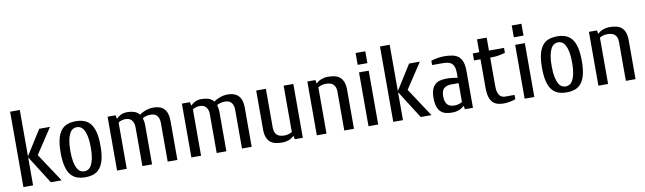

<svg xmlns="http://www.w3.org/2000/svg" viewBox="-41 -1223 5901 1756"><g transform="rotate(-10 2910.0 -345.0)"><path d="M160 -260V0H70V-700H160V-270L305 -500H405L250 -265L425 0H325Z M740 -250Q740 -310 732 -349.5Q724 -389 711 -412.5Q698 -436 681 -445.5Q664 -455 645 -455Q626 -455 609 -445.5Q592 -436 579 -412.5Q566 -389 558 -349.5Q550 -310 550 -250Q550 -190 558 -150.5Q566 -111 579 -87.5Q592 -64 609 -54.5Q626 -45 645 -45Q664 -45 681 -54.5Q698 -64 711 -87.5Q724 -111 732 -150.5Q740 -190 740 -250ZM830 -250Q830 -177 818 -127Q806 -77 782.5 -46.5Q759 -16 724.5 -3Q690 10 645 10Q600 10 565.5 -3Q531 -16 507.5 -46.5Q484 -77 472 -127Q460 -177 460 -250Q460 -323 472 -373Q484 -423 507.5 -453.5Q531 -484 565.5 -497Q600 -510 645 -510Q690 -510 724.5 -497Q759 -484 782.5 -453.5Q806 -423 818 -373Q830 -323 830 -250Z M1265 0H1175V-360Q1175 -386 1168 -403.5Q1161 -421 1150 -431.5Q1139 -442 1124.5 -446Q1110 -450 1095 -450Q1076 -450 1058.5 -444Q1041 -438 1030 -430V0H940V-500H1015L1020 -470H1025Q1044 -489 1067.5 -499.5Q1091 -510 1125 -510Q1159 -510 1188 -500.5Q1217 -491 1237 -466Q1249 -477 1265 -485Q1281 -493 1297.5 -498.5Q1314 -504 1330.5 -507Q1347 -510 1360 -510Q1390 -510 1415.5 -503.5Q1441 -497 1460 -480Q1479 -463 1489.5 -434Q1500 -405 1500 -360V0H1410V-360Q1410 -386 1403 -403.5Q1396 -421 1385 -431.5Q1374 -442 1359.5 -446Q1345 -450 1330 -450Q1307 -450 1286.5 -444Q1266 -438 1255 -430Q1259 -419 1262 -401Q1265 -383 1265 -360Z M1955 0H1865V-360Q1865 -386 1858 -403.5Q1851 -421 1840 -431.5Q1829 -442 1814.5 -446Q1800 -450 1785 -450Q1766 -450 1748.5 -444Q1731 -438 1720 -430V0H1630V-500H1705L1710 -470H1715Q1734 -489 1757.5 -499.5Q1781 -510 1815 -510Q1849 -510 1878 -500.5Q1907 -491 1927 -466Q1939 -477 1955 -485Q1971 -493 1987.5 -498.5Q2004 -504 2020.5 -507Q2037 -510 2050 -510Q2080 -510 2105.5 -503.5Q2131 -497 2150 -480Q2169 -463 2179.5 -434Q2190 -405 2190 -360V0H2100V-360Q2100 -386 2093 -403.5Q2086 -421 2075 -431.5Q2064 -442 2049.5 -446Q2035 -450 2020 -450Q1997 -450 1976.5 -444Q1956 -438 1945 -430Q1949 -419 1952 -401Q1955 -383 1955 -360Z M2575 -500H2665V0H2590L2585 -30H2580Q2561 -11 2533 -0.5Q2505 10 2475 10Q2439 10 2410.5 3.5Q2382 -3 2362 -20Q2342 -37 2331 -66Q2320 -95 2320 -140V-500H2410V-140Q2410 -114 2417 -96.5Q2424 -79 2437 -68.5Q2450 -58 2467 -54Q2484 -50 2505 -50Q2524 -50 2544 -56Q2564 -62 2575 -70Z M2885 0H2795V-500H2870L2875 -470H2880Q2899 -489 2927 -499.5Q2955 -510 2985 -510Q3021 -510 3049.5 -503.5Q3078 -497 3098 -480Q3118 -463 3129 -434Q3140 -405 3140 -360V0H3050V-360Q3050 -386 3043 -403.5Q3036 -421 3023 -431.5Q3010 -442 2993 -446Q2976 -450 2955 -450Q2936 -450 2916 -444Q2896 -438 2885 -430Z M3365 0H3275V-500H3365ZM3365 -680V-570H3275V-680Z M3595 -260V0H3505V-700H3595V-270L3740 -500H3840L3685 -265L3860 0H3760Z M4155 -245H4085Q4047 -245 4021 -225.5Q3995 -206 3995 -150Q3995 -120 4002 -100.5Q4009 -81 4021 -70Q4033 -59 4049.5 -54.5Q4066 -50 4085 -50Q4104 -50 4124 -56Q4144 -62 4155 -70ZM4055 10Q4021 10 3993.5 3.5Q3966 -3 3946.5 -21Q3927 -39 3916 -70Q3905 -101 3905 -150Q3905 -197 3916 -227Q3927 -257 3946.5 -274.5Q3966 -292 3993.5 -298.5Q4021 -305 4055 -305Q4078 -305 4105 -302Q4132 -299 4155 -295V-340Q4155 -374 4147.5 -395.5Q4140 -417 4126 -429Q4112 -441 4091.5 -445.5Q4071 -450 4045 -450H3945V-490Q3968 -498 4001.5 -504Q4035 -510 4065 -510Q4110 -510 4143.5 -503Q4177 -496 4199.5 -477.5Q4222 -459 4233.5 -425.5Q4245 -392 4245 -340V0H4170L4165 -30H4160Q4141 -11 4113 -0.5Q4085 10 4055 10Z M4480 -425V-160Q4480 -126 4486.5 -104.5Q4493 -83 4503.5 -71Q4514 -59 4526.5 -54.5Q4539 -50 4550 -50H4640V-10Q4631 -6 4616.5 -2.5Q4602 1 4586.5 4Q4571 7 4556 8.5Q4541 10 4530 10Q4500 10 4474.5 3Q4449 -4 4430 -22.5Q4411 -41 4400.5 -74Q4390 -107 4390 -160V-425H4330V-490H4390V-610H4480V-490H4620V-445Q4597 -437 4563.5 -431Q4530 -425 4500 -425Z M4815 0H4725V-500H4815ZM4815 -680V-570H4725V-680Z M5210 -250Q5210 -310 5202 -349.5Q5194 -389 5181 -412.5Q5168 -436 5151 -445.5Q5134 -455 5115 -455Q5096 -455 5079 -445.5Q5062 -436 5049 -412.5Q5036 -389 5028 -349.5Q5020 -310 5020 -250Q5020 -190 5028 -150.5Q5036 -111 5049 -87.5Q5062 -64 5079 -54.5Q5096 -45 5115 -45Q5134 -45 5151 -54.5Q5168 -64 5181 -87.5Q5194 -111 5202 -150.5Q5210 -190 5210 -250ZM5300 -250Q5300 -177 5288 -127Q5276 -77 5252.5 -46.5Q5229 -16 5194.5 -3Q5160 10 5115 10Q5070 10 5035.5 -3Q5001 -16 4977.5 -46.5Q4954 -77 4942 -127Q4930 -177 4930 -250Q4930 -323 4942 -373Q4954 -423 4977.5 -453.5Q5001 -484 5035.5 -497Q5070 -510 5115 -510Q5160 -510 5194.5 -497Q5229 -484 5252.5 -453.5Q5276 -423 5288 -373Q5300 -323 5300 -250Z M5500 0H5410V-500H5485L5490 -470H5495Q5514 -489 5542 -499.5Q5570 -510 5600 -510Q5636 -510 5664.5 -503.5Q5693 -497 5713 -480Q5733 -463 5744 -434Q5755 -405 5755 -360V0H5665V-360Q5665 -386 5658 -403.5Q5651 -421 5638 -431.5Q5625 -442 5608 -446Q5591 -450 5570 -450Q5551 -450 5531 -444Q5511 -438 5500 -430Z"/></g></svg>

Font: Cuprum
Style: Regular
Weight: 400
Designer: Jovanny Lemonad
Foundry: Jovanny Lemonad
Version: Version 1.002